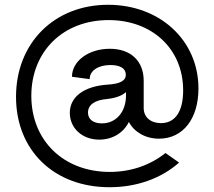

<svg xmlns="http://www.w3.org/2000/svg" viewBox="-20 -680 896 803"><path d="M438 103C551 103 653 67 729 0L672 -40C608 11 528 39 439 39C246 39 111 -92 111 -279C111 -465 244 -596 434 -596C617 -596 746 -475 746 -302C746 -214 713 -165 653 -165C610 -165 581 -190 581 -228V-342C581 -425 527 -476 439 -476C351 -476 281 -425 281 -359L355 -349C355 -384 390 -408 442 -408C482 -408 505 -394 506 -370C508 -343 483 -329 429 -326C331 -319 272 -275 272 -208C272 -144 324 -96 395 -96C451 -96 497 -125 519 -170C541 -128 588 -100 645 -100C745 -100 810 -183 810 -310C810 -511 649 -660 432 -660C207 -660 47 -500 47 -275C47 -51 206 103 438 103ZM406 -164C370 -164 348 -181 348 -209C348 -242 377 -262 429 -266C464 -270 491 -280 507 -295V-281C507 -212 466 -164 406 -164Z"/></svg>

Font: Uncut Sans Medium
Style: Regular
Weight: 500
Designer: Kasper Nordkvist
Foundry: UNCUT.wtf
Version: Version 1.304;Glyphs 3.2 (3246)